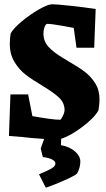

<svg xmlns="http://www.w3.org/2000/svg" viewBox="-20 -642 499 901"><path d="M302 -354Q349 -327 378 -305Q407 -283 427 -251Q447 -219 447 -176Q447 -154 442 -124Q422 -88 365 -45.5Q308 -3 267 9L266 39Q308 47 332.5 69Q357 91 357 116Q357 144 342 172Q332 182 284 203.5Q236 225 195 239L163 176Q204 159 222 148.5Q240 138 240 125Q240 114 223.5 106Q207 98 181 95L171 55L187 10Q153 8 127.5 5.5Q102 3 85 1L22 -4L29 -199H112L132 -97Q228 -80 262 -80Q266 -80 274.5 -97Q283 -114 283 -127Q282 -160 257.5 -183.5Q233 -207 180 -239Q131 -268 100.5 -291.5Q70 -315 48 -351Q26 -387 26 -436Q26 -461 30 -485Q43 -509 82 -541.5Q121 -574 163 -598Q205 -622 225 -622Q244 -622 309.5 -615Q375 -608 429 -600L422 -418H339L326 -511Q317 -513 269 -521.5Q221 -530 202 -530Q195 -530 189.5 -516Q184 -502 184 -483Q184 -449 207 -423Q230 -397 274 -371Z"/></svg>

Font: Grenze ExtraBold
Style: Regular
Weight: 800
Designer: Renata Polastri
Foundry: Omnibus-Type
Version: Version 1.002; ttfautohint (v1.8)